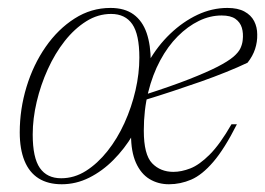

<svg xmlns="http://www.w3.org/2000/svg" viewBox="-20 -466 685 496"><path d="M265.5 -445.5Q302 -445.5 325 -428.8Q348 -412 358.8 -380.8Q369.5 -349.5 369.5 -306H363.5Q387 -347.5 419.8 -378.8Q452.5 -410 490.2 -427.8Q528 -445.5 567.5 -445.5Q594.5 -445.5 611.5 -436.2Q628.5 -427 636.5 -411.5Q644.5 -396 644.5 -377Q645 -358 639 -339.5Q633 -321 619.5 -304Q594.5 -292 564 -279.8Q533.5 -267.5 498.8 -255.2Q464 -243 427 -230.8Q390 -218.5 352 -207L353 -221Q423 -243.5 468.8 -261.5Q514.5 -279.5 541.8 -293.5Q569 -307.5 582.8 -319.2Q596.5 -331 601.2 -341.5Q606 -352 607 -362.5Q609 -380 604.8 -394.2Q600.5 -408.5 588.2 -417.2Q576 -426 552.5 -426Q522.5 -426 493.8 -412Q465 -398 439.2 -372.2Q413.5 -346.5 393.8 -309.8Q374 -273 362.8 -227.5Q351.5 -182 351.5 -128.5Q351.5 -66.5 373 -44.2Q394.5 -22 428 -22Q448.5 -22 471.8 -31Q495 -40 521.8 -66.8Q548.5 -93.5 578 -145H592Q560 -81.5 531 -47.8Q502 -14 474 -2Q446 10 416.5 10Q388.5 10 366.2 -3.5Q344 -17 331.2 -45.5Q318.5 -74 318.5 -117.5H323Q302 -82 273.2 -53Q244.5 -24 210.5 -7Q176.5 10 139.5 10Q104 10 79.8 -5.2Q55.5 -20.5 43.2 -50.8Q31 -81 31 -124Q31 -184 48.5 -241.5Q66 -299 98 -345Q130 -391 172.8 -418.2Q215.5 -445.5 265.5 -445.5ZM138 -5.5Q172 -5.5 202 -24.5Q232 -43.5 257.5 -75.5Q283 -107.5 301.5 -148.2Q320 -189 330 -232.5Q340 -276 340 -317Q340 -377 321.8 -403.5Q303.5 -430 267 -430Q233 -430 202.8 -411Q172.5 -392 147.2 -360Q122 -328 103.5 -287.2Q85 -246.5 74.8 -203Q64.5 -159.5 64.5 -118.5Q64.5 -58.5 83 -32Q101.5 -5.5 138 -5.5Z"/></svg>

Font: Newsreader 24pt ExtraLight
Style: Italic
Weight: 250
Italic angle: -17°
Designer: Hugues Gentile
Foundry: Production Type
Version: Version 1.003